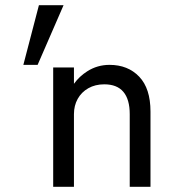

<svg xmlns="http://www.w3.org/2000/svg" viewBox="-20 -720 675 740"><path d="M225 -700 125 -470H70L130 -700ZM265 0H185V-460H265V-397Q286 -426 316 -445Q355 -470 402 -470Q473 -470 516.5 -424.5Q560 -379 560 -290V0H480V-280Q480 -337 455.5 -366Q431 -395 382 -395Q347 -395 320.5 -380Q294 -365 279.5 -339Q265 -313 265 -280Z"/></svg>

Font: Jost
Style: Regular
Weight: 400
Version: Version 3.710